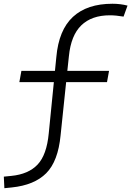

<svg xmlns="http://www.w3.org/2000/svg" viewBox="-49 -762 693 1014"><path d="M-25.9 231.9 -28.8 170.9 10.3 167Q101.1 158.2 149.4 107.2Q197.8 56.2 208.5 -58.1L235.4 -328.1H53.2L64 -387.7H241.2L248.5 -460.4Q261.2 -603.5 336.2 -672.9Q411.1 -742.2 544.9 -742.2Q586.9 -742.2 624.5 -732.4L603.5 -674.3Q562.5 -681.2 531.2 -681.2Q435.1 -681.2 380.4 -628.2Q325.7 -575.2 314.9 -465.3L306.6 -387.7H526.9L516.1 -328.1H300.3L271 -47.4Q257.8 89.8 195.1 152.8Q132.3 215.8 12.7 228Z"/></svg>

Font: Cascadia Mono Light
Style: Italic
Weight: 300
Italic angle: -10°
Monospace: yes
Designer: Aaron Bell
Foundry: Saja Typeworks
Version: Version 2404.023; ttfautohint (v1.8.4)